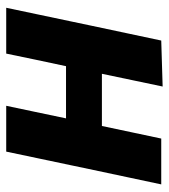

<svg xmlns="http://www.w3.org/2000/svg" viewBox="17 -561 544 618"><g transform="rotate(90 289.0 -252.0)"><path d="M5 0Q16 -53.5 26.8 -103.5Q37.5 -153.5 50.5 -216L61 -266Q77 -341 88 -393.2Q99 -445.5 110.5 -499L258.5 -503.5Q249 -457 239.2 -411.5Q229.5 -366 217.5 -308H385.5Q397.5 -365.5 407 -409.5Q416.5 -453.5 426 -499H573.5Q562 -445.5 551 -393.2Q540 -341 524 -266L513.5 -216Q500.5 -153.5 489.8 -103.5Q479 -53.5 468 0H320.5Q330.5 -48 340.2 -93.5Q350 -139 361 -192.5H193Q181.5 -139 172 -93.8Q162.5 -48.5 152.5 0Z"/></g></svg>

Font: Commissioner
Style: Bold Italic
Weight: 700
Italic angle: -12°
Designer: Kostas Bartsokas
Foundry: Kostas Bartsokas
Version: Version 1.000; ttfautohint (v1.8.3)